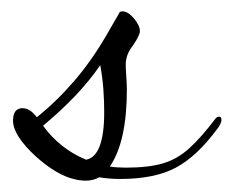

<svg xmlns="http://www.w3.org/2000/svg" viewBox="-20 -316 411 339"><path d="M131 3Q121 3 110 0Q80 -7 43 -40Q3 -77 3 -103Q3 -125 20 -125Q33 -125 45 -109Q80 -137 111 -173Q142 -209 168 -254L190 -292Q191 -296 196 -296Q206 -296 216.5 -283.5Q227 -271 227 -261Q227 -254 215 -236Q202 -220 202 -202Q202 -195 203 -180.5Q204 -166 204 -158Q204 -66 174 -22Q180 -21 187.5 -20.5Q195 -20 202 -20Q242 -20 267.5 -27.5Q293 -35 314 -54Q335 -73 360 -106Q363 -110 367 -110Q371 -110 371 -104Q371 -101 368.5 -96Q366 -91 364 -89Q328 -40 290.5 -20Q253 0 192 0Q173 0 155 -3Q145 3 131 3ZM132 -34Q164 -40 164 -118Q164 -138 162.5 -158.5Q161 -179 157 -201Q121 -148 56 -94Q86 -53 132 -34Z"/></svg>

Font: Lavishly Yours
Style: Regular
Weight: 400
Designer: Robert E. Leuschke
Foundry: Robert E. Leuschke
Version: Version 1.010; ttfautohint (v1.8.3)